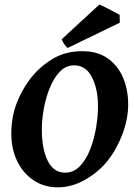

<svg xmlns="http://www.w3.org/2000/svg" viewBox="-20 -802 582 836"><path d="M538.1 -347.7Q538.1 -284.2 513.2 -218Q488.3 -151.9 447.8 -101.1Q409.2 -52.7 350.8 -19.5Q292.5 13.7 232.9 13.7Q170.4 13.7 124.5 -18.1Q78.6 -49.8 54 -102.3Q29.3 -154.8 29.3 -217.8Q29.3 -290.5 51.5 -349.6Q73.7 -408.7 110.4 -457Q147.9 -507.3 205.1 -543.2Q262.2 -579.1 337.9 -579.1Q405.3 -579.1 449.7 -547.4Q494.1 -515.6 516.1 -463.1Q538.1 -410.6 538.1 -347.7ZM406.7 -339.4Q406.7 -415 380.1 -466.3Q353.5 -517.6 302.7 -517.6Q267.6 -517.6 241.2 -490.5Q214.8 -463.4 197.3 -420.7Q179.7 -377.9 170.9 -329.6Q162.1 -281.2 162.1 -238.8Q162.1 -154.8 187.5 -102.5Q212.9 -50.3 263.7 -50.3Q301.3 -50.3 328.4 -78.9Q355.5 -107.4 372.8 -152.1Q390.1 -196.8 398.4 -246.6Q406.7 -296.4 406.7 -339.4ZM501 -737.3 501.5 -703.1 274.9 -593.3Q268.6 -597.2 260.5 -608.9Q252.4 -620.6 248.5 -630.9L412.6 -782.2Q419.9 -779.8 439 -770Q458 -760.3 476.8 -750.5Q495.6 -740.7 501 -737.3Z"/></svg>

Font: Dai Banna SIL
Style: Bold Italic
Weight: 700
Italic angle: -11°
Designer: Victor Gaultney
Foundry: SIL International
Version: Version 4.000